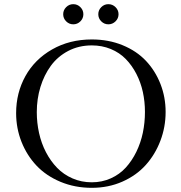

<svg xmlns="http://www.w3.org/2000/svg" viewBox="-20 -902 878 930"><path d="M58.1 -354Q58.1 -452.1 103 -533.2Q147.9 -614.3 232.4 -662.6Q316.9 -710.9 424.8 -710.9Q505.9 -710.9 573.7 -683.1Q641.6 -655.3 686.8 -607.4Q731.9 -559.6 757.1 -495.6Q782.2 -431.6 782.2 -359.9Q782.2 -286.6 756.8 -220Q731.4 -153.3 686 -102.8Q640.6 -52.2 572.8 -22.2Q504.9 7.8 424.8 7.8Q342.8 7.8 273.2 -21.2Q203.6 -50.3 157 -99.6Q110.4 -148.9 84.2 -214.8Q58.1 -280.8 58.1 -354ZM158.2 -358.9Q158.2 -307.1 169.2 -257.6Q180.2 -208 202.6 -164.8Q225.1 -121.6 256.6 -89.1Q288.1 -56.6 331.3 -37.8Q374.5 -19 424.8 -19Q474.1 -19 516.6 -38.1Q559.1 -57.1 589.1 -90.1Q619.1 -123 640.4 -166.5Q661.6 -210 671.9 -259Q682.1 -308.1 682.1 -359.9Q682.1 -409.7 671.9 -456.5Q661.6 -503.4 640.4 -544.4Q619.1 -585.4 589.1 -616.2Q559.1 -647 516.6 -664.6Q474.1 -682.1 424.8 -682.1Q361.8 -682.1 310.5 -655.3Q259.3 -628.4 226.3 -583.3Q193.4 -538.1 175.8 -480.5Q158.2 -422.9 158.2 -358.9ZM300.5 -798.6Q286.1 -813 286.1 -833Q286.1 -853 300.5 -867.4Q314.9 -881.8 335 -881.8Q355 -881.8 369.4 -867.4Q383.8 -853 383.8 -833Q383.8 -813 369.4 -798.6Q355 -784.2 335 -784.2Q314.9 -784.2 300.5 -798.6ZM470.5 -798.6Q456.1 -813 456.1 -833Q456.1 -853 470.5 -867.4Q484.9 -881.8 504.9 -881.8Q524.9 -881.8 539.6 -867.4Q554.2 -853 554.2 -833Q554.2 -813 539.6 -798.6Q524.9 -784.2 504.9 -784.2Q484.9 -784.2 470.5 -798.6Z"/></svg>

Font: Dehuti
Style: Bold
Weight: 700
Version: Version 1.2